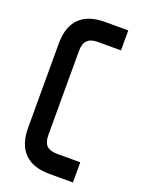

<svg xmlns="http://www.w3.org/2000/svg" viewBox="-132 -747 607 811"><g transform="rotate(20 171.0 -342.0)"><path d="M134.8 -531.2Q134.8 -405.3 134.8 -152.3Q134.8 -121.1 149.4 -105.5Q165 -90.8 196.3 -90.8Q231.4 -90.8 300.8 -90.8Q300.8 -60.5 300.8 0Q265.6 0 196.3 0Q121.1 0 83 -38.1Q43.9 -77.1 43.9 -152.3Q43.9 -164.1 43.9 -179.7Q43.9 -224.6 43.9 -294.9Q43.9 -373 43.9 -531.2Q43.9 -607.4 83 -645.5Q121.1 -683.6 196.3 -683.6Q231.4 -683.6 300.8 -683.6Q300.8 -653.3 300.8 -593.8Q265.6 -593.8 196.3 -593.8Q164.1 -593.8 149.4 -578.1Q134.8 -563.5 134.8 -531.2Z"/></g></svg>

Font: ZAANS 2018
Style: Regular
Weight: 400
Designer: Counter Creatives
Version: Version 1.0 - 24-01-18